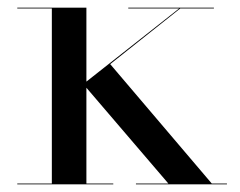

<svg xmlns="http://www.w3.org/2000/svg" viewBox="-20 -480 626 500"><path d="M25 -2V0H275V-2H205V-251.5L418.5 -2H334V0H571V-2H531.5L267 -313L449.5 -458H537V-460H314V-458H446.5L205 -267.5V-460H25V-458H115V-2Z"/></svg>

Font: Bodoni* 96pt
Style: Regular
Weight: 400
Version: Version 2.3